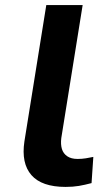

<svg xmlns="http://www.w3.org/2000/svg" viewBox="-20 -725 426 755"><path d="M238 10Q144 10 103.5 -36.5Q63 -83 76 -169L162 -705H305L221 -182Q218 -157 223.5 -139Q229 -121 244.5 -110.5Q260 -100 285 -100Q302 -100 317.5 -102.5Q333 -105 347 -108L340 -5Q314 2 290.5 6Q267 10 238 10Z"/></svg>

Font: Nunito Sans 7pt SemiExpanded
Style: Bold Italic
Weight: 700
Width: 6
Italic angle: -9°
Designer: Vernon Adams
Foundry: Vernon Adams
Version: Version 3.101;gftools[0.9.27]